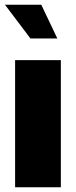

<svg xmlns="http://www.w3.org/2000/svg" viewBox="-20 -794 322 814"><path d="M44 -539H238V0H44ZM1 -774H155L223 -631H109Z"/></svg>

Font: Exo Black
Style: Regular
Weight: 900
Designer: Natanael Gama
Foundry: Natanael Gama
Version: Version 1.500; ttfautohint (v1.6)